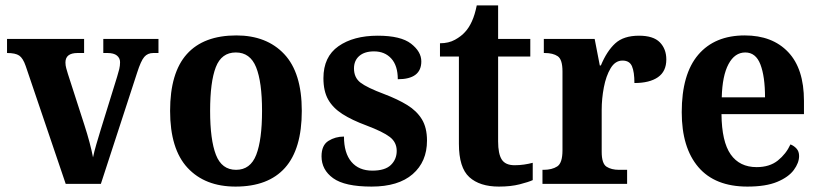

<svg xmlns="http://www.w3.org/2000/svg" viewBox="-20 -680 3032 710"><path d="M75 -436Q65 -465 51 -474.5Q37 -484 6 -484V-536H291V-484H267Q222 -484 222 -449Q222 -438 225 -427.5Q228 -417 231 -407L292 -218Q314 -150 324 -98Q328 -118 336 -145.5Q344 -173 352 -199L413 -396Q418 -412 421 -424.5Q424 -437 424 -450Q424 -465 412.5 -474.5Q401 -484 377 -484H362V-536H566V-484H547Q526 -484 513.5 -469.5Q501 -455 487 -411L353 0H223Z M851 10Q738 10 673.5 -59.5Q609 -129 609 -270Q609 -411 671 -480Q733 -549 854 -549Q966 -549 1031 -480Q1096 -411 1096 -270Q1096 -129 1034 -59.5Q972 10 851 10ZM853 -52Q906 -52 927.5 -107.5Q949 -163 949 -270Q949 -377 927 -431.5Q905 -486 852 -486Q799 -486 778 -431.5Q757 -377 757 -270Q757 -163 778.5 -107.5Q800 -52 853 -52Z M1354 10Q1255 10 1212 -21Q1169 -52 1169 -102Q1169 -143 1194.5 -159Q1220 -175 1252 -175Q1252 -114 1279.5 -81.5Q1307 -49 1357 -49Q1404 -49 1425.5 -70Q1447 -91 1447 -122Q1447 -154 1421.5 -173.5Q1396 -193 1335 -216Q1281 -236 1246 -258.5Q1211 -281 1193.5 -312Q1176 -343 1176 -391Q1176 -470 1231.5 -509Q1287 -548 1377 -548Q1462 -548 1500 -518.5Q1538 -489 1538 -453Q1538 -387 1451 -387Q1451 -437 1427 -463.5Q1403 -490 1363 -490Q1328 -490 1308.5 -473Q1289 -456 1289 -427Q1289 -393 1313 -374.5Q1337 -356 1401 -332Q1451 -313 1486 -291.5Q1521 -270 1540 -239Q1559 -208 1559 -160Q1559 -82 1506 -36Q1453 10 1354 10Z M1825 10Q1754 10 1715.5 -25Q1677 -60 1677 -148V-471H1607V-520Q1639 -520 1662.5 -533Q1686 -546 1700 -562Q1714 -577 1725 -601Q1736 -625 1743 -660H1822V-536H1941V-471H1822V-157Q1822 -111 1835.5 -90Q1849 -69 1883 -69Q1901 -69 1918 -71.5Q1935 -74 1950 -78V-14Q1935 -7 1902 1.5Q1869 10 1825 10Z M1986 0V-52H1990Q2021 -52 2040.5 -64.5Q2060 -77 2060 -124V-416Q2060 -460 2042.5 -472Q2025 -484 1994 -484H1991V-536H2179L2198 -438H2202Q2224 -491 2255 -519.5Q2286 -548 2343 -548Q2396 -548 2420 -523.5Q2444 -499 2444 -460Q2444 -416 2413 -394.5Q2382 -373 2326 -373Q2326 -414 2317 -435Q2308 -456 2282 -456Q2255 -456 2238 -427.5Q2221 -399 2213 -357Q2205 -315 2205 -274V-119Q2205 -75 2223 -63.5Q2241 -52 2269 -52H2299V0Z M2744 10Q2624 10 2562.5 -62Q2501 -134 2501 -265Q2501 -406 2562 -477.5Q2623 -549 2734 -549Q2836 -549 2894.5 -487.5Q2953 -426 2953 -307V-258H2648Q2649 -156 2682 -109Q2715 -62 2778 -62Q2826 -62 2856.5 -86.5Q2887 -111 2903 -146Q2916 -141 2925.5 -130.5Q2935 -120 2935 -103Q2935 -78 2915.5 -51.5Q2896 -25 2854 -7.5Q2812 10 2744 10ZM2809 -320Q2809 -397 2792 -441.5Q2775 -486 2736 -486Q2697 -486 2674 -443Q2651 -400 2649 -320Z"/></svg>

Font: Noto Serif Khmer SemiCondensed
Style: Bold
Weight: 700
Width: 4
Designer: Danh Hong and the Monotype Design Team
Foundry: Monotype Imaging Inc.
Version: Version 2.004; ttfautohint (v1.8.4.7-5d5b)